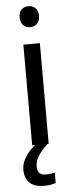

<svg xmlns="http://www.w3.org/2000/svg" viewBox="-63 -768 384 1019"><g transform="rotate(-5 129.0 -258.5)"><path d="M130 -737Q150 -737 165.5 -723.5Q181 -710 181 -681Q181 -653 165.5 -639Q150 -625 130 -625Q108 -625 93 -639Q78 -653 78 -681Q78 -710 93 -723.5Q108 -737 130 -737ZM173 -536V0H85V-536ZM99 116Q99 161 144 161Q161 161 172.5 158.5Q184 156 192 155V211Q178 215 164 217.5Q150 220 130 220Q77 220 52 195Q27 170 27 126Q27 97 41.5 70Q56 43 77.5 21Q99 -1 119 -15L167 0Q133 32 116 58.5Q99 85 99 116Z"/></g></svg>

Font: Noto Sans Ugaritic
Style: Regular
Weight: 400
Designer: Monotype Design Team
Foundry: Monotype Imaging Inc.
Version: Version 2.001; ttfautohint (v1.8.4.7-5d5b)